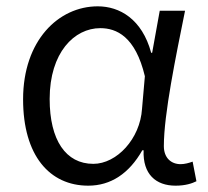

<svg xmlns="http://www.w3.org/2000/svg" viewBox="-20 -574 658 607"><path d="M259 13C330 13 388 -25 430 -99H434C431 -23 473 13 535 13C566 13 587 6 601 -1L589 -63C578 -59 564 -55 551 -55C521 -55 498 -75 498 -112C498 -213 536 -396 565 -540H485L461 -407H458C429 -514 358 -554 289 -554C165 -554 53 -446 53 -260C53 -82 137 13 259 13ZM275 -56C188 -56 137 -131 137 -261C137 -408 215 -485 297 -485C348 -485 408 -459 438 -333L429 -230C423 -135 349 -56 275 -56Z"/></svg>

Font: Noto Sans JP DemiLight
Style: Regular
Weight: 350
Designer: Ryoko NISHIZUKA 西塚涼子 (kana, bopomofo & ideographs); Paul D. Hunt (Latin, Greek & Cyrillic); Sandoll Communications 산돌커뮤니
Foundry: Adobe
Version: Version 2.004;hotconv 1.0.118;makeotfexe 2.5.65603